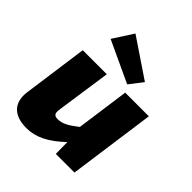

<svg xmlns="http://www.w3.org/2000/svg" viewBox="-214 -890 1033 1033"><g transform="rotate(45 303.0 -373.5)"><path d="M436 -612 215 -761 141 -646 377 -536ZM401 -497 359 -194C309 -155 280 -139 244 -139C222 -139 211 -148 215 -179L261 -497H78L27 -128C14 -39 60 14 160 14C230 14 295 -18 369 -89L370 0H512L581 -497Z"/></g></svg>

Font: Exo 2 Extra Bold
Style: Italic
Weight: 800
Italic angle: -8°
Designer: Natanael Gama
Version: Version 1.001;PS 001.001;hotconv 1.0.88;makeotf.lib2.5.64775